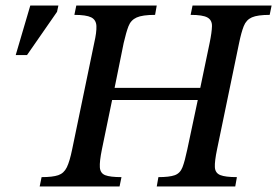

<svg xmlns="http://www.w3.org/2000/svg" viewBox="-20 -677 1006 697"><path d="M414 0H124L131 -34Q171 -34 191.5 -41Q212 -48 222.5 -69.5Q233 -91 242 -135L322 -521Q331 -560 330 -582.5Q329 -605 311 -614Q293 -623 250 -623L257 -657H549L543 -623Q497 -623 476 -613.5Q455 -604 446.5 -582Q438 -560 429 -521L396 -358H707L741 -521Q749 -560 749.5 -582Q750 -604 733 -613.5Q716 -623 672 -623L679 -657H966L959 -623Q915 -623 894.5 -614Q874 -605 865 -582.5Q856 -560 848 -521L768 -135Q759 -92 760 -70.5Q761 -49 779.5 -41.5Q798 -34 840 -34L834 0H549L555 -34Q595 -34 614.5 -41Q634 -48 642.5 -70Q651 -92 660 -135L698 -314H387L350 -135Q341 -91 342.5 -69.5Q344 -48 362 -41Q380 -34 421 -34ZM78 -477H37L90 -657H192L187 -634Z"/></svg>

Font: STIX Two Text Medium
Style: Italic
Weight: 500
Italic angle: -12°
Designer: Ross Mills, John Hudson & Paul Hanslow, Tiro Typeworks Ltd; with prior portions MicroPress Inc. and Coen Hoffman, Elsevi
Foundry: Tiro Typeworks Ltd
Version: Version 2.13 b171